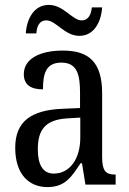

<svg xmlns="http://www.w3.org/2000/svg" viewBox="-20 -752 527 782"><path d="M303 -606C363 -606 392 -662 396 -722H354C351 -695 342 -669 312 -669C275 -669 239 -732 179 -732C118 -732 89 -675 85 -616H128C130 -643 139 -669 169 -669C208 -669 243 -606 303 -606ZM173 10C245 10 271 -31 308 -87H314L328 0H451V-41H448C410 -41 396 -57 396 -113V-372C396 -499 342 -546 236 -546C143 -546 77 -513 77 -450C77 -408 104 -388 155 -388C155 -452 167 -497 230 -497C295 -497 306 -447 306 -373V-312L236 -309C105 -304 42 -256 42 -150C42 -41 99 10 173 10ZM199 -45C154 -45 134 -82 134 -144C134 -223 164 -265 256 -270L307 -273V-191C307 -106 265 -45 199 -45Z"/></svg>

Font: Noto Serif Khmer Condensed
Style: Regular
Weight: 400
Width: 3
Designer: Danh Hong and the Monotype Design Team
Foundry: Monotype Imaging Inc.
Version: Version 2.004